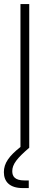

<svg xmlns="http://www.w3.org/2000/svg" viewBox="-25 -748 247 972"><path d="M123 -727.5H78.6V-3.9C21 41.5 -5.4 78.1 -5.4 123.5C-5.4 171.4 23.9 204.1 89.8 204.1H120.6V165.5H99.1C50.3 165.5 37.1 145 37.1 118.7C37.1 83.5 61 53.2 123 0Z"/></svg>

Font: Raveo Display Display ExLight
Style: Regular
Weight: 200
Designer: Jakub Foglar, Rasmus Andersson (Inter)
Foundry: Jakubfoglar.com
Version: Version 1.100;Glyphs 3.2.3 (3260)